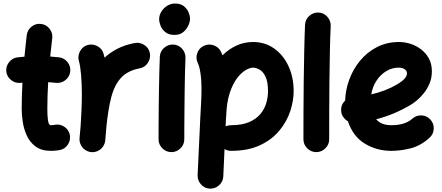

<svg xmlns="http://www.w3.org/2000/svg" viewBox="-20 -806 2556 1111"><path d="M386.2 -391.1Q382.3 -360.8 357.9 -342Q333.5 -323.2 303.2 -326.7Q281.7 -329.1 258.8 -330.6Q256.3 -291.5 255.1 -252.2Q253.9 -212.9 253.9 -173.3Q253.9 -137.7 257.6 -109.6Q261.2 -81.5 274.9 -81.5Q284.2 -81.5 297.9 -84Q328.1 -89.4 353.5 -71.8Q378.9 -54.2 384.3 -24.4Q389.6 5.4 372.3 31.2Q355 57.1 324.7 62.5Q311.5 64.9 299.1 65.9Q286.6 66.9 274.9 66.9Q219.2 66.9 185.3 41.3Q151.4 15.6 134.3 -23.2Q117.2 -62 111.3 -102.8Q105.5 -143.6 105.5 -173.3Q105.5 -212.4 106.7 -251Q107.9 -289.6 109.9 -327.6Q105 -327.1 99.6 -326.7Q69.3 -323.2 44.9 -342.3Q20.5 -361.3 16.6 -391.1Q13.2 -421.4 32.2 -446Q51.3 -470.7 81.1 -474.1Q101.1 -476.6 121.6 -478Q124.5 -509.3 127.9 -540.5Q131.3 -571.8 134.8 -602.5Q138.7 -632.8 162.8 -652.1Q187 -671.4 217.3 -667.5Q247.6 -664.1 266.8 -639.6Q286.1 -615.2 282.2 -585Q279.3 -558.1 276.4 -531.7Q273.4 -505.4 270.5 -479Q297.4 -477.1 322.3 -474.1Q352.5 -470.2 371.3 -445.8Q390.1 -421.4 386.2 -391.1Z M507.3 74.2Q497.6 73.2 488.8 69.8Q459 58.6 446.3 29.3Q438.5 11.7 440.4 -7.3Q440.9 -10.7 440.9 -14.6Q442.4 -28.8 443.6 -43.7Q444.8 -58.6 446.3 -73.2Q449.2 -116.2 451.4 -164.6Q453.6 -212.9 453.6 -259.8Q453.6 -320.8 449 -374.5Q444.3 -428.2 436.5 -453.1Q428.2 -481.9 443.1 -509.5Q458 -537.1 486.8 -545.4Q515.6 -553.7 543.2 -539.1Q570.8 -524.4 579.1 -495.6Q582.5 -484.4 585 -472.2Q617.2 -502.4 660.2 -524.4Q703.1 -546.4 759.8 -557.1Q789.6 -562.5 815.7 -545.4Q841.8 -528.3 847.2 -498Q852.5 -468.3 835.4 -442.1Q818.4 -416 788.1 -410.6Q717.8 -397 679.7 -355Q641.6 -313 623.5 -242.4Q605.5 -171.9 595.7 -72.3Q592.8 -29.3 588.9 7.3Q587.9 17.1 584.5 25.9Q573.2 55.7 543.9 68.4Q526.4 76.2 507.3 74.2Z M900.9 -694.8Q900.9 -717.8 913.6 -738.5Q926.3 -759.3 947.3 -772.5Q968.3 -785.6 993.2 -785.6Q1024.9 -785.6 1043.7 -770.5Q1062.5 -755.4 1071 -734.9Q1079.6 -714.4 1079.6 -698.2Q1079.6 -680.2 1069.6 -658Q1059.6 -635.7 1039.8 -619.9Q1020 -604 990.7 -604Q956.1 -604 936.5 -620.1Q917 -636.2 908.9 -657.5Q900.9 -678.7 900.9 -694.8ZM982.4 -548.3Q1013.2 -546.9 1033.7 -523.9Q1054.2 -501 1053.2 -470.7Q1051.8 -437.5 1050.5 -389.4Q1049.3 -341.3 1048.6 -286.4Q1047.9 -231.4 1047.4 -177.2Q1046.9 -123 1046.6 -76.7Q1046.4 -30.3 1046.4 0Q1046.4 30.3 1024.4 52.2Q1002.4 74.2 971.7 74.2Q941.4 74.2 919.4 52.2Q897.5 30.3 897.5 0Q897.5 -31.2 897.7 -77.6Q897.9 -124 898.4 -178.5Q898.9 -232.9 899.9 -288.3Q900.9 -343.8 902.1 -392.8Q903.3 -441.9 904.8 -477.5Q906.2 -508.3 929.2 -528.8Q952.1 -549.3 982.4 -548.3Z M1194.3 285.6Q1163.6 284.2 1143.1 261.2Q1122.6 238.3 1123.5 208L1139.2 -127.9Q1142.1 -175.8 1144 -217Q1146 -258.3 1146 -294.4Q1146 -342.8 1139.9 -383.1Q1133.8 -423.3 1124.5 -441.4Q1111.3 -468.8 1121.3 -498Q1131.3 -527.3 1158.7 -540.5Q1186 -553.7 1215.3 -544.2Q1244.6 -534.7 1258.3 -507.3Q1263.2 -497.1 1267.6 -485.8Q1304.2 -522.5 1349.1 -542.7Q1394 -563 1444.3 -563Q1512.7 -563 1565.7 -525.9Q1618.7 -488.8 1648.9 -424.3Q1679.2 -359.9 1679.2 -277.3Q1679.2 -223.1 1659.7 -163.3Q1640.1 -103.5 1597.2 -51Q1554.2 1.5 1484.9 34.2Q1415.5 66.9 1316.4 66.9Q1296.9 66.9 1279.3 56.6L1272 214.8Q1270.5 245.6 1247.6 266.1Q1224.6 286.6 1194.3 285.6ZM1287.6 -119.1 1285.6 -74.7Q1300.3 -81.5 1316.4 -81.5Q1380.4 -81.5 1421.9 -99.6Q1463.4 -117.7 1487.3 -147Q1511.2 -176.3 1521 -210.4Q1530.8 -244.6 1530.8 -277.3Q1530.8 -333 1516.4 -362.5Q1502 -392.1 1481.7 -403.3Q1461.4 -414.6 1444.3 -414.6Q1426.8 -414.6 1401.9 -400.4Q1377 -386.2 1352.3 -354.2Q1327.6 -322.3 1309.8 -269.3Q1292 -216.3 1289.1 -139.2Q1289.1 -135.3 1288.6 -131.3Q1288.1 -124 1287.6 -119.1Z M1822.8 -733.4Q1853.5 -731.9 1874 -709Q1894.5 -686 1893.6 -655.8Q1890.6 -594.2 1888.9 -511.7Q1887.2 -429.2 1886.2 -338.4Q1885.3 -247.6 1885 -159.7Q1884.8 -71.8 1884.8 0Q1884.8 30.3 1862.8 52.2Q1840.8 74.2 1810.1 74.2Q1779.8 74.2 1757.8 52.2Q1735.8 30.3 1735.8 0Q1735.8 -72.3 1736.1 -160.2Q1736.3 -248 1737.5 -339.4Q1738.8 -430.7 1740.5 -514.6Q1742.2 -598.6 1745.1 -662.6Q1746.6 -693.4 1769.5 -713.9Q1792.5 -734.4 1822.8 -733.4Z M2465.3 -8.8Q2415 37.1 2356.9 52Q2298.8 66.9 2244.1 66.9Q2159.7 66.9 2090.8 24.9Q2022 -17.1 1993.2 -104.5Q1977.1 -113.3 1966.1 -129.2Q1955.1 -145 1954.1 -165Q1951.7 -199.7 1977.1 -224.1Q1979 -285.6 2001.2 -345.9Q2023.4 -406.2 2064 -455.3Q2104.5 -504.4 2161.6 -533.7Q2218.8 -563 2289.6 -563Q2320.8 -563 2354 -552.7Q2387.2 -542.5 2415.5 -521.2Q2443.8 -500 2461.4 -468.3Q2479 -436.5 2479 -393.1Q2479 -355 2465.6 -323Q2452.1 -291 2432.4 -266.6Q2412.6 -242.2 2392.6 -225.6Q2372.6 -209 2358.9 -200.7Q2310.5 -171.9 2260 -150.6Q2209.5 -129.4 2156.7 -115.7Q2186.5 -81.5 2244.1 -81.5Q2324.2 -81.5 2365.7 -119.1Q2388.7 -139.6 2419.4 -138.2Q2450.2 -136.7 2470.7 -113.8Q2491.2 -91.3 2489.7 -60.3Q2488.3 -29.3 2465.3 -8.8ZM2285.2 -414.6Q2249 -414.6 2215.8 -394.8Q2182.6 -375 2159.2 -340.1Q2135.7 -305.2 2128.4 -259.8Q2212.9 -279.3 2277.3 -317.4Q2310.5 -337.4 2322.8 -352.8Q2335 -368.2 2335 -380.9Q2335 -396.5 2321.5 -405.5Q2308.1 -414.6 2285.2 -414.6Z"/></svg>

Font: Mikhak-DS2-FD ExtraBold
Style: Regular
Weight: 800
Designer: Amin Abedi
Version: Version 3.2